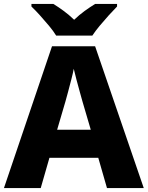

<svg xmlns="http://www.w3.org/2000/svg" viewBox="-20 -951 747 971"><path d="M521 0 477 -153H230L186 0H0L243 -717H461L707 0ZM397 -438Q392 -456 383.5 -486.5Q375 -517 366.5 -549Q358 -581 353 -603Q349 -581 340.5 -548.5Q332 -516 324 -485.5Q316 -455 311 -438L269 -295H439ZM264 -771Q250 -794 227.5 -821Q205 -848 181.5 -874Q158 -900 139 -918V-931H250Q276 -915 302.5 -895.5Q329 -876 355 -851Q381 -876 408 -895.5Q435 -915 461 -931H572V-918Q554 -900 530.5 -874Q507 -848 484.5 -821Q462 -794 447 -771Z"/></svg>

Font: Noto Sans Cham ExtraBold
Style: Regular
Weight: 800
Version: Version 2.002